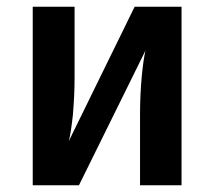

<svg xmlns="http://www.w3.org/2000/svg" viewBox="-20 -549 635 569"><path d="M518 -529H379L184 -131C188 -146 192 -172 196 -208C199 -244 201 -280 201 -317V-529H77V0H214L411 -399C403 -364 395 -289 395 -212V0H518Z"/></svg>

Font: Fira Sans Medium
Style: Regular
Weight: 500
Designer: Carrois Corporate & Edenspiekermann AG
Foundry: Carrois Corporate GbR & Edenspiekermann AG
Version: Version 4.203